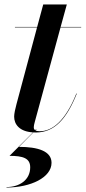

<svg xmlns="http://www.w3.org/2000/svg" viewBox="-20 -580 382 855"><path d="M114.5 165C114.5 222 66 253 9 253V255C117.5 255 209.5 210 209.5 145C209.5 92.5 148 74 64.5 74L128.5 9.5C132 10 135.5 10 139 10C223 10 276.5 -50.5 322 -163L320 -163.5C271.5 -42 213.5 4.5 156.5 4.5C148.5 4.5 142 3 138 0.5L143 -5H141L136.5 -0.5C132.5 -3 130.5 -7 130.5 -12C130.5 -21 133 -30.5 135 -37.5L249.5 -458H341.5V-460H250L277.5 -560H172.5L145.5 -460H46.5V-458H145L53.5 -116.5C48 -96.5 43 -73.5 43 -60.5C43 -27 66 6 127 9.5L22.5 114C82.5 114 114.5 124.5 114.5 165Z"/></svg>

Font: Bodoni* 96pt Medium
Style: Italic
Weight: 500
Italic angle: -13°
Version: Version 2.3